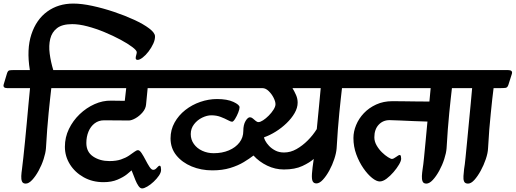

<svg xmlns="http://www.w3.org/2000/svg" viewBox="-75 -1004 2885 1074"><path d="M-54 -533 -36 -593Q-31 -609 -22 -610.5Q-13 -612 0 -612H92Q73 -728 100.5 -811.5Q128 -895 189.5 -939.5Q251 -984 335 -984Q382 -984 442 -971Q502 -958 563 -937.5Q624 -917 676 -893Q728 -869 759.5 -845Q791 -821 792 -802Q793 -783 782.5 -760Q772 -737 756 -716Q740 -695 723 -682Q706 -669 695 -669Q689 -669 686.5 -672Q684 -675 684 -679Q684 -686 687 -696Q690 -706 690 -712Q690 -722 665 -741Q640 -760 599 -782Q558 -804 510 -824Q462 -844 414.5 -856.5Q367 -869 329 -869Q273 -869 244 -846.5Q215 -824 206 -786.5Q197 -749 203 -703.5Q209 -658 223 -612H323Q351 -612 344 -590L325 -530Q320 -514 309 -512.5Q298 -511 276 -511H212Q209 -484 205 -449Q201 -414 197 -372Q193 -330 189 -280.5Q185 -231 182 -174Q180 -148 169 -114Q158 -80 141 -49Q124 -18 105 2.5Q86 23 69 23Q53 23 48 11Q43 -1 44 -19.5Q45 -38 48 -58Q51 -81 55.5 -122Q60 -163 65 -214Q70 -265 75 -319Q80 -373 84.5 -423Q89 -473 93 -511H-34Q-61 -511 -54 -533Z M222 -533 240 -593Q245 -609 251 -610.5Q257 -612 276 -612H907Q935 -612 928 -590L909 -530Q904 -514 893.5 -512.5Q883 -511 860 -511H751L742 -419Q740 -396 722.5 -375.5Q705 -355 683 -342.5Q661 -330 645 -330Q624 -330 584.5 -330.5Q545 -331 507 -331Q477 -331 454.5 -314Q432 -297 420 -268Q408 -239 408 -204Q408 -154 446 -128.5Q484 -103 537 -103Q575 -103 601.5 -112Q628 -121 646.5 -133.5Q665 -146 677 -155Q689 -164 697 -164Q706 -164 717 -147.5Q728 -131 739 -109.5Q750 -88 761 -71Q772 -54 782 -54Q793 -54 802.5 -65.5Q812 -77 818 -77Q823 -77 824.5 -69.5Q826 -62 826 -54Q826 -39 814 -21.5Q802 -4 784.5 12.5Q767 29 749 39.5Q731 50 720 50Q709 50 699.5 36Q690 22 682.5 3.5Q675 -15 669 -31Q663 -47 661 -51Q655 -45 635 -29Q615 -13 582 1Q549 15 504 15Q442 15 393 -12.5Q344 -40 316 -85Q288 -130 288 -183Q288 -236 310.5 -282.5Q333 -329 370.5 -365Q408 -401 454 -421.5Q500 -442 547 -441L623 -440Q625 -457 627 -475.5Q629 -494 631 -511H243Q215 -511 222 -533Z M798 -533 816 -593Q821 -609 831 -610.5Q841 -612 860 -612H1932Q1960 -612 1953 -590L1934 -530Q1929 -514 1918 -512.5Q1907 -511 1885 -511H1838Q1835 -484 1831 -449Q1827 -414 1823 -372Q1819 -330 1815 -280.5Q1811 -231 1808 -174Q1806 -148 1795 -114.5Q1784 -81 1767 -50Q1750 -19 1731 1.5Q1712 22 1695 22Q1680 22 1674 10Q1668 -2 1670 -32Q1672 -62 1680 -115Q1658 -95 1616.5 -75.5Q1575 -56 1513 -56Q1464 -56 1419.5 -77.5Q1375 -99 1343 -134Q1321 -117 1289 -97.5Q1257 -78 1213 -64.5Q1169 -51 1113 -51Q1050 -51 997 -73Q944 -95 911.5 -135Q879 -175 879 -230Q879 -278 901.5 -318.5Q924 -359 961.5 -388.5Q999 -418 1045.5 -434Q1092 -450 1139 -450Q1196 -450 1230.5 -434Q1265 -418 1265 -404Q1265 -393 1257.5 -374Q1250 -355 1240 -339Q1230 -323 1223 -323Q1216 -323 1199.5 -332Q1183 -341 1159.5 -350Q1136 -359 1107 -359Q1083 -359 1056 -346Q1029 -333 1010.5 -309Q992 -285 992 -254Q992 -223 1009.5 -198.5Q1027 -174 1056.5 -160.5Q1086 -147 1120 -147Q1168 -147 1205.5 -163Q1243 -179 1264.5 -207Q1286 -235 1286 -271Q1286 -306 1298.5 -327Q1311 -348 1323 -348Q1331 -348 1339 -341.5Q1347 -335 1355 -328Q1363 -321 1371 -321Q1381 -321 1396.5 -331Q1412 -341 1428 -357Q1444 -373 1455 -390.5Q1466 -408 1466 -421Q1466 -436 1455.5 -457Q1445 -478 1428 -494.5Q1411 -511 1393 -511H819Q791 -511 798 -533ZM1402 -236Q1402 -230 1409 -216.5Q1416 -203 1430 -188Q1444 -173 1465 -162Q1486 -151 1514 -151Q1550 -151 1583.5 -170Q1617 -189 1646.5 -218.5Q1676 -248 1697 -282Q1704 -348 1709.5 -410Q1715 -472 1719 -511H1561Q1572 -493 1581 -472.5Q1590 -452 1590 -430Q1590 -401 1573 -371.5Q1556 -342 1528 -315Q1500 -288 1467 -267.5Q1434 -247 1402 -236Z M1830 -533 1848 -593Q1853 -609 1862.5 -610.5Q1872 -612 1885 -612H2548Q2576 -612 2569 -590L2550 -530Q2545 -514 2534.5 -512.5Q2524 -511 2501 -511H2453Q2450 -484 2446 -449Q2442 -414 2438 -372Q2434 -330 2430 -280.5Q2426 -231 2423 -174Q2421 -148 2410 -114Q2399 -80 2382 -49Q2365 -18 2346 2.5Q2327 23 2310 23Q2294 23 2289 11Q2284 -1 2285 -19.5Q2286 -38 2289 -58Q2293 -82 2297 -123Q2301 -164 2306 -216.5Q2311 -269 2316 -324Q2284 -325 2242 -326.5Q2200 -328 2162.5 -330Q2125 -332 2104 -332Q2067 -332 2043 -306Q2019 -280 2019 -236Q2019 -213 2031.5 -191Q2044 -169 2061.5 -152Q2079 -135 2095 -125Q2111 -115 2117 -115Q2126 -115 2140.5 -126Q2155 -137 2161 -137Q2166 -137 2167.5 -130Q2169 -123 2169 -116Q2169 -104 2157 -83.5Q2145 -63 2126.5 -41.5Q2108 -20 2087.5 -4.5Q2067 11 2049 11Q2031 11 2006.5 -8.5Q1982 -28 1958 -62.5Q1934 -97 1918 -140.5Q1902 -184 1902 -232Q1902 -268 1917 -304.5Q1932 -341 1960.5 -371Q1989 -401 2029.5 -419.5Q2070 -438 2120 -438Q2143 -438 2179.5 -437.5Q2216 -437 2256 -436.5Q2296 -436 2327 -436L2334 -511H1851Q1823 -511 1830 -533Z M2447 -533 2465 -593Q2470 -609 2479 -610.5Q2488 -612 2501 -612H2767Q2795 -612 2788 -590L2769 -530Q2764 -514 2753 -512.5Q2742 -511 2720 -511H2686Q2682 -484 2678.5 -449Q2675 -414 2670.5 -372Q2666 -330 2662 -280.5Q2658 -231 2655 -174Q2654 -148 2642.5 -114Q2631 -80 2614 -49Q2597 -18 2578.5 2.5Q2560 23 2543 23Q2526 23 2521 11Q2516 -1 2517.5 -19.5Q2519 -38 2521 -58Q2525 -81 2529 -122Q2533 -163 2538 -214Q2543 -265 2548 -319Q2553 -373 2558 -423Q2563 -473 2566 -511H2467Q2440 -511 2447 -533Z"/></svg>

Font: Alkatra Medium
Style: Regular
Weight: 500
Designer: Suman Bhandary
Version: Version 1.100;gftools[0.9.22]